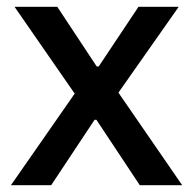

<svg xmlns="http://www.w3.org/2000/svg" viewBox="-20 -546 569 566"><path d="M12.2 0 200.2 -270 22.9 -525.9H148.9L265.1 -350.1H271L388.2 -525.9H506.8L329.1 -272.9L517.1 0H392.1L264.2 -192.9H258.8L130.9 0Z"/></svg>

Font: Archivo Medium
Style: Regular
Weight: 500
Designer: Hector Gatti
Foundry: Omnibus-Type
Version: Version 2.001